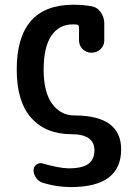

<svg xmlns="http://www.w3.org/2000/svg" viewBox="-20 -550 540 801"><path d="M277.3 9.8Q170.9 9.8 110.4 -58.1Q49.8 -126 49.8 -259.8Q49.8 -529.3 285.2 -530.3Q323.2 -530.3 359.4 -524.4Q384.8 -520.5 399.9 -499.5Q415 -478.5 415 -453.1V-381.8Q415 -359.4 399.4 -344.7Q383.8 -330.1 361.8 -330.1Q339.8 -330.1 324.7 -345.2Q309.6 -360.4 309.6 -381.8V-436.5Q309.6 -444.3 301.8 -447.3Q295.9 -448.2 282.2 -448.2Q226.6 -448.2 194.3 -400.9Q162.1 -353.5 162.1 -259.8Q162.1 -165 197.8 -116.7Q233.4 -68.4 290 -68.4Q485.4 -68.4 485.4 73.2Q485.4 230.5 275.4 230.5Q217.8 230.5 159.2 212.9Q142.6 208 131.3 192.9Q120.1 177.7 120.1 160.2Q120.1 146.5 131.3 137.2Q142.6 127.9 157.2 131.8Q224.6 151.4 266.6 152.3Q323.2 152.3 348.6 133.8Q374 115.2 374 77.1Q374 9.8 277.3 9.8Z"/></svg>

Font: Rounded Mgen+ 1mn medium
Style: Regular
Weight: 500
Designer: [Source Han Sans]
Ryoko NISHIZUKA  (kana & ideographs); Paul D. Hunt (Latin, Greek & Cyrillic); Wenlong ZHANG  (bopomofo
Version: Version 1.059.20150602